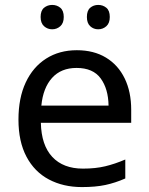

<svg xmlns="http://www.w3.org/2000/svg" viewBox="-20 -750 604 780"><path d="M292 -546Q361 -546 410.5 -516Q460 -486 486.5 -431.5Q513 -377 513 -304V-251H146Q148 -160 192.5 -112.5Q237 -65 317 -65Q368 -65 407.5 -74.5Q447 -84 489 -102V-25Q448 -7 408 1.5Q368 10 313 10Q237 10 178.5 -21Q120 -52 87.5 -113.5Q55 -175 55 -264Q55 -352 84.5 -415Q114 -478 167.5 -512Q221 -546 292 -546ZM291 -474Q228 -474 191.5 -433.5Q155 -393 148 -321H421Q420 -389 389 -431.5Q358 -474 291 -474ZM145 -681Q145 -707 159 -718.5Q173 -730 192 -730Q211 -730 225 -718.5Q239 -707 239 -681Q239 -656 225 -643.5Q211 -631 192 -631Q173 -631 159 -643.5Q145 -656 145 -681ZM333 -681Q333 -707 346.5 -718.5Q360 -730 379 -730Q398 -730 412 -718.5Q426 -707 426 -681Q426 -656 412 -643.5Q398 -631 379 -631Q360 -631 346.5 -643.5Q333 -656 333 -681Z"/></svg>

Font: Noto Sans Ethiopic
Style: Regular
Weight: 400
Designer: Monotype Design Team
Foundry: Monotype Imaging Inc.
Version: Version 2.102; ttfautohint (v1.8.4.7-5d5b)